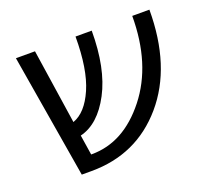

<svg xmlns="http://www.w3.org/2000/svg" viewBox="-95 -639 826 757"><g transform="rotate(-20 317.5 -260.0)"><path d="M600 -520Q600 -282 479 -141Q358 0 168 0H127L40 -520H120L167 -206Q221 -225 255.5 -304Q290 -383 290 -520H358Q358 -362 306 -263.5Q254 -165 176 -146L189 -62H192Q326 -62 427 -190Q528 -318 528 -520Z"/></g></svg>

Font: M PLUS 1p
Style: Regular
Weight: 400
Version: Version 1.062